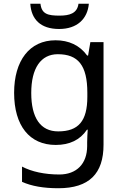

<svg xmlns="http://www.w3.org/2000/svg" viewBox="-20 -760 655 1020"><path d="M452 -740H397C390 -688 348 -677 296 -677C235 -677 201 -685 195 -740H141C146 -658 195 -606 294 -606C390 -606 445 -660 452 -740ZM275 -546C137 -546 55 -438 55 -267C55 -92 137 10 276 10C349 10 405 -16 442 -71H446C445 -59 443 -21 443 -5V16C443 110 387 167 295 167C218 167 148 152 97 125V206C148 229 212 240 290 240C454 240 530 162 530 9V-536H460L448 -465H443C403 -520 345 -546 275 -546ZM287 -472C395 -472 444 -413 444 -267V-246C444 -117 397 -62 289 -62C195 -62 146 -134 146 -266C146 -398 197 -472 287 -472Z"/></svg>

Font: Noto Sans Sinhala UI
Style: Regular
Weight: 400
Designer: Jelle Bosma - Monotype Design Team
Foundry: Monotype Imaging Inc.
Version: Version 2.006